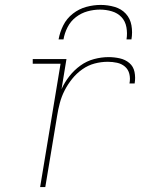

<svg xmlns="http://www.w3.org/2000/svg" viewBox="-20 -760 640 780"><path d="M143 0 226 -501H113V-520H250L230 -398Q242 -425 261.5 -450Q281 -475 306.5 -493.5Q332 -512 362 -520Q392 -528 421 -528Q444 -528 466.5 -523Q489 -518 505.5 -504Q522 -490 526.5 -467.5Q531 -445 527 -421H506Q510 -441 505.5 -459.5Q501 -478 487.5 -489.5Q474 -501 455.5 -505Q437 -509 418 -509Q391 -509 364.5 -502Q338 -495 314.5 -478.5Q291 -462 273 -439.5Q255 -417 242.5 -392.5Q230 -368 223 -341.5Q216 -315 212 -289L164 0ZM218 -600Q223 -629 237 -657Q251 -685 276 -704.5Q301 -724 330.5 -732Q360 -740 389 -740Q418 -740 445.5 -732Q473 -724 491 -704.5Q509 -685 514 -657Q519 -629 514 -600H494Q498 -625 493.5 -649.5Q489 -674 473.5 -690.5Q458 -707 434.5 -714Q411 -721 386 -721Q361 -721 335.5 -714Q310 -707 288.5 -690.5Q267 -674 254.5 -649.5Q242 -625 238 -600Z"/></svg>

Font: Iosevka Etoile Thin
Style: Italic
Weight: 100
Italic angle: -9°
Designer: Belleve Invis
Foundry: Belleve Invis
Version: Version 22.1.2; ttfautohint (v1.8.4)